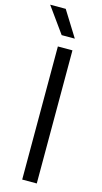

<svg xmlns="http://www.w3.org/2000/svg" viewBox="-156 -989 549 1031"><g transform="rotate(15 118.0 -473.0)"><path d="M84.5 0V-740H165.5V0ZM88.5 -804 -13.5 -946H73L161.5 -804Z"/></g></svg>

Font: Encode Sans Condensed Thin
Style: Regular
Weight: 400
Version: Version 3.002